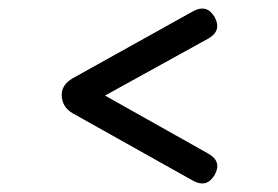

<svg xmlns="http://www.w3.org/2000/svg" viewBox="-20 -551 649 448"><path d="M481 -143Q463 -112 431 -129L149 -287Q124 -302 124 -330Q124 -353 149 -368L431 -525Q463 -542 481 -511Q498 -479 466 -461L225 -328L467 -192Q498 -174 481 -143Z"/></svg>

Font: Jura
Style: Bold
Weight: 700
Designer: Daniel Johnson, Alexei Vanyashin
Foundry: Daniel Johnson
Version: Version 5.103